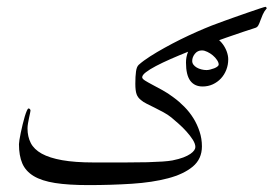

<svg xmlns="http://www.w3.org/2000/svg" viewBox="-20 -473 797 559"><path d="M756.8 -449.2Q749 -439.9 744.9 -430.4Q740.7 -420.9 738 -413.1Q735.4 -405.3 732.4 -399.7Q729.5 -394 724.1 -392.1Q709 -387.2 686.8 -379.9Q664.6 -372.6 638.4 -363.3Q612.3 -354 584 -343.8Q555.7 -333.5 528.6 -322.8Q501.5 -312 477.1 -301.3Q452.6 -290.5 434.1 -280.8Q415.5 -271 404.8 -262.7Q394 -254.4 394 -248Q394 -243.7 402.1 -238.5Q410.2 -233.4 423.1 -226.6Q436 -219.7 452.6 -210.7Q469.2 -201.7 485.8 -189Q502 -177.2 516.8 -162.1Q531.7 -147 543 -128.9Q554.2 -110.8 561 -90.1Q567.9 -69.3 567.9 -46.9Q567.9 -10.3 541.3 12Q514.6 34.2 469.2 46.1Q423.8 58.1 364 62Q304.2 65.9 237.8 65.9Q179.2 65.9 140.4 59.8Q101.6 53.7 78.1 39.6Q54.7 25.4 44.9 2.7Q35.2 -20 35.2 -53.2Q35.2 -56.6 36.6 -65.9Q38.1 -75.2 40.5 -86.7Q43 -98.1 45.9 -110.6Q48.8 -123 52 -133.5Q55.2 -144 58.1 -150.6Q61 -157.2 63 -157.2Q65.4 -157.2 67.1 -155.3Q68.8 -153.3 68.8 -150.9Q68.8 -148.9 67.4 -143.1Q65.9 -137.2 64.5 -129.6Q63 -122.1 61.5 -113.8Q60.1 -105.5 60.1 -99.1Q60.1 -75.2 69.6 -56.6Q79.1 -38.1 101.6 -25.6Q124 -13.2 161.1 -6.6Q198.2 0 252.9 0Q305.7 0 344 0Q382.3 0 409.2 -0.7Q436 -1.5 453.4 -2.7Q470.7 -3.9 481.9 -5.9Q501 -9.8 513.7 -14.6Q526.4 -19.5 534.2 -24.9Q542 -30.3 545.4 -35.4Q548.8 -40.5 548.8 -44.9Q548.8 -54.2 541.3 -66.2Q533.7 -78.1 522.9 -90.1Q512.2 -102.1 500 -112.8Q487.8 -123.5 479 -130.9Q468.8 -139.2 455.8 -146.2Q442.9 -153.3 430.4 -159.4Q418 -165.5 407.2 -170.9Q396.5 -176.3 391.1 -181.2Q381.3 -188.5 377.7 -198.7Q374 -209 374 -229Q374 -251 376 -264.9Q377.9 -278.8 383.8 -284.2Q397.5 -296.4 417 -308.8Q436.5 -321.3 459 -333.7Q481.4 -346.2 505.6 -358.2Q529.8 -370.1 553 -380.4Q576.2 -390.6 596.7 -398.7Q617.2 -406.7 632.8 -412.1Q642.6 -415.5 661.6 -422.4Q680.7 -429.2 700.4 -436Q720.2 -442.9 735.6 -448Q751 -453.1 752.9 -453.1Q754.4 -453.1 754.9 -451.9Q755.4 -450.7 756.8 -449.2ZM644.5 -300.3Q644.5 -284.2 638.9 -269.8Q633.3 -255.4 623.3 -244.6Q613.3 -233.9 599.6 -227.5Q585.9 -221.2 569.8 -221.2Q546.4 -221.2 533.9 -238Q521.5 -254.9 521.5 -291Q521.5 -306.2 526.6 -319.8Q531.7 -333.5 541 -344Q550.3 -354.5 563.2 -360.8Q576.2 -367.2 591.8 -367.2Q602.5 -367.2 612.1 -360.6Q621.6 -354 628.9 -344Q636.2 -334 640.4 -322.3Q644.5 -310.5 644.5 -300.3ZM616.7 -285.2Q616.7 -291 611.8 -298.3Q606.9 -305.7 599.6 -311.8Q592.3 -317.9 583.7 -322Q575.2 -326.2 567.9 -326.2Q555.2 -326.2 547.4 -316.4Q539.6 -306.6 539.6 -295.4Q539.6 -289.6 543.2 -284.7Q546.9 -279.8 552.7 -276.4Q558.6 -272.9 566.2 -271Q573.7 -269 581.5 -269Q585.9 -269 592 -270.5Q598.1 -272 603.8 -274.2Q609.4 -276.4 613 -279.3Q616.7 -282.2 616.7 -285.2Z"/></svg>

Font: Scheherazade Urdu
Style: Regular
Weight: 400
Designer: SIL International
Foundry: SIL International
Version: Version 1.005 (build 117/117)